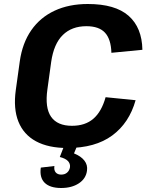

<svg xmlns="http://www.w3.org/2000/svg" viewBox="-20 -730 747 960"><path d="M317 10Q222 10 160 -23.5Q98 -57 72 -122Q46 -187 59 -280L79 -424Q92 -515 136.5 -579Q181 -643 253 -676.5Q325 -710 419 -710Q556 -710 623 -651Q690 -592 692 -481L537 -466Q535 -534 505 -566.5Q475 -599 412 -599Q339 -599 294 -555Q249 -511 236 -421L217 -283Q204 -191 235.5 -146Q267 -101 340 -101Q406 -101 447 -136.5Q488 -172 508 -244L658 -229Q626 -115 541 -52.5Q456 10 317 10ZM286 210Q230 210 203.5 184Q177 158 184 108L252 100Q249 121 258.5 132Q268 143 286 143Q304 143 315.5 133Q327 123 330 106Q332 88 319.5 75Q307 62 279 55L300 1H365L350 37Q385 51 402 73Q419 95 415 123Q410 163 374.5 186.5Q339 210 286 210Z"/></svg>

Font: Pathway Extreme 28pt
Style: Bold Italic
Weight: 700
Italic angle: -8°
Designer: Eduardo Rodriguez Tunni
Foundry: Eduardo Rodriguez Tunni
Version: Version 1.001;gftools[0.9.26]